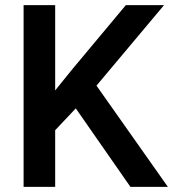

<svg xmlns="http://www.w3.org/2000/svg" viewBox="-20 -731 677 751"><path d="M276.4 -307.1 195.8 -221.7V0H72.3V-710.9H195.8V-377.4L264.2 -461.9L472.2 -710.9H621.6L357.4 -396L636.7 0H490.2Z"/></svg>

Font: Vazir Medium FD-UI
Style: Medium-FD-UI
Weight: 500
Designer: Saber Rastikerdar
Foundry: Saber Rastikerdar
Version: Version 30.1.0